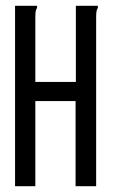

<svg xmlns="http://www.w3.org/2000/svg" viewBox="-20 -643 390 663"><path d="M32 -623H108V-616Q104 -610 103 -602.5Q102 -595 102 -579V-360H242V-623H318V-616Q314 -610 313 -602.5Q312 -595 312 -579V0H241V-294H102V0H32Z"/></svg>

Font: Inconsolata ExtraCondensed Medium
Style: Regular
Weight: 500
Width: 2
Monospace: yes
Designer: Raph Levien, Cyreal, Brenton Simpson
Foundry: Raph Levien, Cyreal, Google
Version: Version 3.001; ttfautohint (v1.8.2.53-6de2)